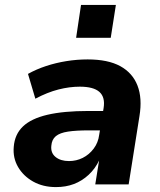

<svg xmlns="http://www.w3.org/2000/svg" viewBox="-20 -751 650 782"><path d="M208 11Q155 11 115 -11.5Q75 -34 53.5 -71Q32 -108 36 -153Q40 -204 73.5 -236Q107 -268 173 -283.5Q239 -299 340 -299H416L404 -220H341Q290 -220 257 -215Q224 -210 207.5 -196.5Q191 -183 189 -157Q186 -128 206.5 -111.5Q227 -95 261 -95Q291 -95 317 -108Q343 -121 361.5 -145.5Q380 -170 384 -202L402 -311Q409 -355 385 -376.5Q361 -398 305 -398Q263 -398 218 -386.5Q173 -375 124 -349L94 -450Q128 -469 167.5 -482Q207 -495 250 -502Q293 -509 337 -509Q420 -509 470 -481.5Q520 -454 540 -402.5Q560 -351 548 -278L504 0H368L384 -100H385Q368 -64 341 -39Q314 -14 281 -1.5Q248 11 208 11ZM290 -597 310 -731H452L431 -597Z"/></svg>

Font: Nunito Sans 9pt ExtraBold
Style: Italic
Weight: 800
Italic angle: -9°
Version: Version 3.101;gftools[0.9.27]